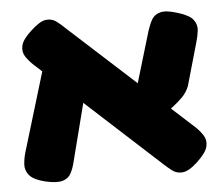

<svg xmlns="http://www.w3.org/2000/svg" viewBox="-47 -648 831 715"><g transform="rotate(-5 368.5 -290.0)"><path d="M665 -18Q632 13 609 15.5Q586 18 569 5Q552 -8 536 -23L88 -433Q72 -448 60.5 -465.5Q49 -483 54 -506Q59 -529 92 -559Q126 -591 148.5 -594Q171 -597 188 -584.5Q205 -572 221 -556L670 -147Q686 -132 697.5 -114Q709 -96 704 -73Q699 -50 665 -18ZM95 5Q51 -6 36 -24.5Q21 -43 22.5 -65Q24 -87 30 -108L126 -426L280 -347L205 -54Q200 -34 191 -16.5Q182 1 160.5 8Q139 15 95 5ZM530 -179 455 -280 527 -521Q534 -543 544 -561Q554 -579 576.5 -585Q599 -591 642 -577Q685 -564 698.5 -545.5Q712 -527 709.5 -505.5Q707 -484 700 -461L655 -303Q646 -280 629.5 -263Q613 -246 588.5 -227.5Q564 -209 530 -179Z"/></g></svg>

Font: Fredoka SemiExpanded
Style: Bold
Weight: 700
Width: 6
Designer: Ben Nathan
Foundry: Milena B. Brandão, Ben Nathan
Version: Version 2.001